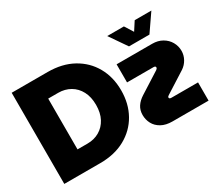

<svg xmlns="http://www.w3.org/2000/svg" viewBox="-123 -993 1463 1277"><g transform="rotate(-30 608.5 -354.5)"><path d="M53 0V-700H329Q440 -700 521.5 -655Q603 -610 647.5 -531Q692 -452 692 -350Q692 -248 647.5 -169Q603 -90 521.5 -45Q440 0 329 0ZM244 -155H321Q372 -155 412.5 -178.5Q453 -202 476 -245.5Q499 -289 499 -350Q499 -411 476 -454.5Q453 -498 412.5 -521.5Q372 -545 321 -545H244ZM884 0Q834 0 800 -19Q766 -38 749.5 -69Q733 -100 733 -136Q733 -173 751 -200.5Q769 -228 802 -249L961 -350Q971 -357 971 -365Q971 -376 955 -376H752V-515H1025Q1069 -515 1102 -496Q1135 -477 1153 -445.5Q1171 -414 1171 -377Q1171 -344 1154.5 -314Q1138 -284 1109 -265L950 -164Q940 -158 940 -151Q940 -140 957 -140H1161V0ZM883 -577 792 -709H920L961 -644L1003 -709H1131L1040 -577Z"/></g></svg>

Font: MuseoModerno ExtraBold
Style: Regular
Weight: 800
Designer: Pablo Cosgaya, Héctor Gatti, Marcela Romero, and the Authors of The MuseoModerno Project.
Foundry: Omnibus-Type Team
Version: Version 1.001